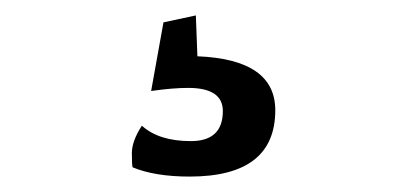

<svg xmlns="http://www.w3.org/2000/svg" viewBox="-20 -19 542 249"><path d="M337 124Q337 210 226 210Q181 210 152 198Q151 195 151 179.5Q151 164 164 144Q186 164 227.5 164Q269 164 269 125Q269 95 224 95Q204 95 176 99L192 10L234 1L236 54Q337 58 337 124Z"/></svg>

Font: Port Lligat Sans
Style: Regular
Weight: 400
Designer: Dario Muhafara, Eduardo Rodriguez Tunni
Foundry: Tipo
Version: Version 1.002